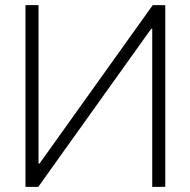

<svg xmlns="http://www.w3.org/2000/svg" viewBox="-20 -727 741 747"><path d="M129.9 -707V-90.8H133.8L574.2 -707H623V0H572.3V-615.2H568.4L128.9 0H79.1V-707Z"/></svg>

Font: Pretendard Std ExtraLight
Style: Regular
Weight: 200
Designer: Base glyphs from Inter by Rasmus Andersson; Hangeul glyphs from Noto Sans CJK(Source Han Sans) by Jang Soo-young and Kan
Foundry: Kil Hyung-jin
Version: Version 1.309